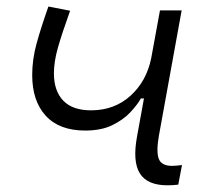

<svg xmlns="http://www.w3.org/2000/svg" viewBox="-20 -549 626 579"><path d="M236.8 -155.3Q158.7 -155.3 117.9 -200Q77.1 -244.6 77.1 -322.8Q77.1 -369.6 90.3 -417.7Q103.5 -465.8 126 -529.3L191.4 -516.6Q166 -445.8 154.3 -404.1Q142.6 -362.3 142.6 -328.1Q142.6 -274.4 171.1 -245.1Q199.7 -215.8 256.3 -216.3Q325.7 -216.8 373.8 -260.5Q421.9 -304.2 436 -373.5L462.4 -517.6H527.8L459.5 -141.6Q450.7 -92.8 458.5 -70.8Q466.3 -48.8 499 -48.8Q510.7 -48.8 528.8 -51.3L517.6 7.8Q509.8 8.8 501.5 9.3Q493.2 9.8 484.9 9.8Q424.3 9.8 401.9 -25.9Q379.4 -61.5 393.1 -136.7L414.1 -252H404.8Q394 -232.9 373 -210.4Q352.1 -188 318.8 -171.6Q285.6 -155.3 236.8 -155.3Z"/></svg>

Font: Cascadia Code Light
Style: Italic
Weight: 300
Italic angle: -10°
Monospace: yes
Designer: Aaron Bell
Foundry: Saja Typeworks
Version: Version 2404.023; ttfautohint (v1.8.4)